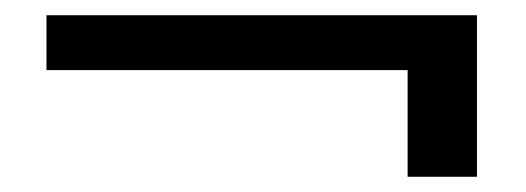

<svg xmlns="http://www.w3.org/2000/svg" viewBox="-20 -452 690 252"><path d="M41 -432V-360H515V-220H606V-432Z"/></svg>

Font: Poppins
Style: Regular
Weight: 400
Designer: Ninad Kale (Devanagari), Jonny Pinhorn (Latin)
Foundry: Indian Type Foundry
Version: 4.004